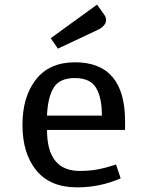

<svg xmlns="http://www.w3.org/2000/svg" viewBox="-20 -797 628 829"><path d="M438 -711Q438 -698 428.5 -687Q419 -676 404 -669L230 -587L199 -632L399 -777L431 -732Q438 -722 438 -711ZM77 -258Q77 -134 137 -61Q197 12 313 12Q412 12 501 -27L481 -87Q437 -72 401.5 -65.5Q366 -59 324 -59Q183 -59 183 -236H520V-273Q520 -528 304 -528Q193 -528 135 -453.5Q77 -379 77 -258ZM303 -460Q370 -460 395 -417.5Q420 -375 420 -298H183Q186 -376 211.5 -418Q237 -460 303 -460Z"/></svg>

Font: Voces
Style: Regular
Weight: 400
Designer: Ana Paula Megda, Pablo Ugerman
Foundry: Ana Paula Megda, Pablo Ugerman
Version: Version 1.100